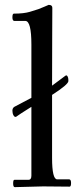

<svg xmlns="http://www.w3.org/2000/svg" viewBox="-20 -767 339 789"><path d="M157 -1 41 2Q34 2 34 -13Q34 -28 39 -28H97Q109 -28 109 -45V-328Q58 -296 46 -287Q40 -285 35.5 -293Q31 -301 31 -312Q31 -323 39 -328L109 -365V-584Q109 -681 84 -681H39Q31 -681 31 -696Q31 -711 37 -711Q78 -711 103 -718.5Q128 -726 138 -729.5Q148 -733 162.5 -739.5Q177 -746 180 -747Q195 -747 195 -735Q195 -731 194.5 -613.5Q194 -496 194 -415L249 -456Q256 -461 260 -447Q261 -442 261 -434Q261 -420 194 -377V-118Q194 -30 215 -30H264Q272 -30 272 -15Q272 0 266 0Z"/></svg>

Font: Sedan
Style: Regular
Weight: 400
Designer: Sebastian Salazar
Foundry: Sebastian Salazar
Version: Version 1.001